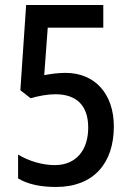

<svg xmlns="http://www.w3.org/2000/svg" viewBox="-20 -734 520 764"><path d="M241 -444C211 -444 183 -440 156 -435L170 -624H391V-714H84L61 -375L102 -343C132 -352 169 -359 200 -359C286 -359 331 -313 331 -226C331 -138 284 -77 198 -77C149 -77 94 -93 52 -119V-24C90 -1 141 10 203 10C352 10 433 -84 433 -231C433 -360 358 -444 241 -444Z"/></svg>

Font: Noto Sans Thai Cond Med
Style: Regular
Weight: 500
Width: 3
Designer: Monotype Design Team
Foundry: Monotype Imaging Inc.
Version: Version 2.002